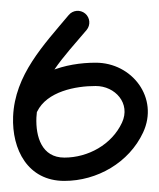

<svg xmlns="http://www.w3.org/2000/svg" viewBox="-20 -305 286 346"><path d="M103.9 -278C58.5 -223.8 6.7 -170 3.6 -94.9C3.6 -94.9 3.6 -94.9 3.6 -94.8C3.6 -94.8 3.6 -94.8 3.6 -94.8C1.3 -35.8 29.9 21 96 21C155 21 212.5 -11.9 237.8 -66.1C266.9 -128.4 218.2 -192.2 152.3 -192C152.3 -192 152.4 -192 152.4 -192C152.4 -192 152.5 -192 152.5 -192C99 -192.1 34.4 -174.3 9.1 -122.2C4 -111.7 8.4 -99.2 18.8 -94.1C29.3 -89 41.8 -93.4 46.9 -103.8C64.5 -140.2 116.3 -150.1 152.3 -150C152.3 -150 152.4 -150 152.4 -150C152.4 -150 152.4 -150 152.4 -150C187.5 -150.1 216 -118.6 199.8 -83.9C181.4 -44.4 138.7 -21 96 -21C55.2 -21 44.2 -58.7 45.6 -93.2C45.6 -93.2 45.6 -93.2 45.6 -93.2C45.6 -93.1 45.6 -93.1 45.6 -93.1C48.2 -156.8 97.5 -205 136.1 -251C143.5 -259.9 142.4 -273.1 133.5 -280.6C124.6 -288 111.4 -286.9 103.9 -278Z"/></svg>

Font: FRB American Cursive Guidelines Arrows Medium
Style: Italic
Weight: 500
Italic angle: -25°
Version: Version 2.0;Modular Font Editor K font №1